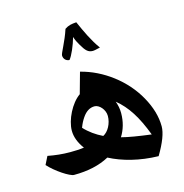

<svg xmlns="http://www.w3.org/2000/svg" viewBox="-106 -946 883 919"><g transform="rotate(-15 335.0 -486.5)"><path d="M275 -681C289 -697 310 -746 320 -783C325 -767 332 -753 340 -740C360 -705 372 -694 395 -694C400 -694 406 -695 431 -701C399 -745 376 -795 353 -847C329 -845 314 -843 295 -830C276 -771 246 -723 246 -711C246 -694 259 -681 275 -681ZM568 -126C602 -183 619 -228 619 -260C619 -309 604 -359 576 -409C520 -510 417 -587 309 -614L280 -510C235 -479 198 -404 198 -351C198 -320 210 -289 233 -258C212 -255 188 -254 164 -254C126 -254 90 -258 54 -265L34 -225C68 -187 133 -144 154 -144C223 -144 281 -157 329 -183C392 -150 475 -128 568 -126ZM337 -288C304 -304 274 -325 249 -352C256 -371 264 -386 273 -399C290 -424 310 -436 333 -436C356 -436 383 -407 383 -375C383 -338 363 -301 337 -288ZM563 -235C500 -243 451 -251 417 -260C437 -292 448 -329 448 -372C448 -393 444 -412 437 -431C490 -388 528 -328 563 -235Z"/></g></svg>

Font: Noto Naskh Arabic UI
Style: Bold
Weight: 700
Designer: Monotype Design Team, David Williams, Mohamad Dakak and Nizar Qandah
Foundry: Monotype Imaging Inc.
Version: Version 2.016